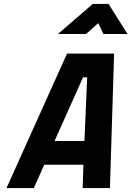

<svg xmlns="http://www.w3.org/2000/svg" viewBox="-20 -951 665 971"><path d="M273 -779 449 -931H529L625 -779H503L477 -834L415 -779ZM13 0 319 -680H557L536 0H398L402 -118H204L151 0ZM400 -560 256 -238H407L421 -560Z"/></svg>

Font: Titillium Web
Style: Bold Italic
Weight: 700
Italic angle: -13°
Version: Version 1.002;PS 57.000;hotconv 1.0.70;makeotf.lib2.5.55311